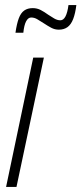

<svg xmlns="http://www.w3.org/2000/svg" viewBox="-20 -737 321 757"><path d="M4 0 111 -510H153L45 0ZM41 -608Q46 -643 54 -664.5Q62 -686 75.5 -695.5Q89 -705 109 -705Q126 -705 140.5 -697.5Q155 -690 170 -679Q182 -671 194 -664Q206 -657 218 -657Q230 -657 238 -672Q246 -687 250 -717H281Q277 -684 268.5 -662Q260 -640 246 -630Q232 -620 212 -620Q196 -620 182 -627.5Q168 -635 153 -645Q140 -653 128 -660.5Q116 -668 103 -668Q91 -668 83 -653Q75 -638 72 -608Z"/></svg>

Font: Saira ExtraCondensed ExtraLight
Style: Italic
Weight: 250
Width: 2
Italic angle: -12°
Designer: Hector Gatti with collaboration of the Omnibus-Type team
Foundry: Omnibus-Type
Version: Version 1.101